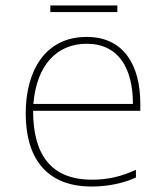

<svg xmlns="http://www.w3.org/2000/svg" viewBox="-20 -672 603 702"><path d="M164 -628H409V-652H164ZM315 10C372 10 429 -1 477 -23V-51C424 -27 376 -15 316 -15C167 -15 101 -106 101 -267H493V-293C493 -429 436 -537 297 -537C145 -537 74 -413 74 -257C74 -102 143 10 315 10ZM466 -292H102C114 -437 190 -512 297 -512C413 -512 466 -423 466 -292Z"/></svg>

Font: Noto Sans Mono SemiCondensed Thin
Style: Regular
Weight: 100
Width: 4
Designer: Monotype Design Team
Foundry: Monotype Imaging Inc.
Version: Version 2.014